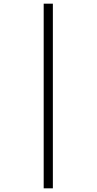

<svg xmlns="http://www.w3.org/2000/svg" viewBox="-20 -782 527 1046"><path d="M218 -762V244H268V-762Z"/></svg>

Font: Noto Sans Khmer SemiCondensed Light
Style: Regular
Weight: 300
Width: 4
Designer: Danh Hong and the Monotype Design Team
Foundry: Monotype Imaging Inc.
Version: Version 2.004